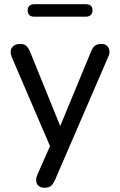

<svg xmlns="http://www.w3.org/2000/svg" viewBox="-20 -702 568 909"><path d="M190 187Q174 187 163.5 178.5Q153 170 151.5 155.5Q150 141 157 125L225 -29V9L36 -431Q29 -448 31 -462Q33 -476 44.5 -485Q56 -494 76 -494Q93 -494 103 -486Q113 -478 122 -458L279 -71H251L411 -458Q419 -478 430 -486Q441 -494 460 -494Q477 -494 486.5 -485Q496 -476 498 -462Q500 -448 492 -432L240 151Q230 172 219.5 179.5Q209 187 190 187ZM143 -623Q111 -623 111 -653Q111 -667 119 -674.5Q127 -682 143 -682H386Q418 -682 418 -653Q418 -639 409.5 -631Q401 -623 386 -623Z"/></svg>

Font: Nunito Medium
Style: Regular
Weight: 500
Designer: Vernon Adams
Foundry: Vernon Adams
Version: Version 3.601